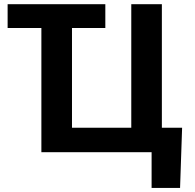

<svg xmlns="http://www.w3.org/2000/svg" viewBox="-20 -731 935 922"><path d="M178.7 -596.7H16.6V-710.9H485.8V-596.7H325.7V-117.7H610.4V-710.9H757.3V-117.7H854.5L844.7 171.4H708V0H178.7Z"/></svg>

Font: RobotoInd
Style: Bold
Weight: 700
Designer: Google
Version: Version 2.001150; 2014